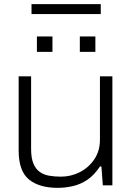

<svg xmlns="http://www.w3.org/2000/svg" viewBox="-20 -894 639 926"><path d="M258 12Q169 12 119.5 -28.5Q70 -69 70 -168V-526H130V-176Q130 -132 141 -105.5Q152 -79 171.5 -65Q191 -51 217.5 -46.5Q244 -42 274 -42Q321 -42 363.5 -63Q406 -84 434 -124.5Q462 -165 462 -220V-526H522V0H476L469 -91H462Q435 -50 402 -27.5Q369 -5 332 3.5Q295 12 258 12ZM158 -644V-718H233V-644ZM365 -644V-718H440V-644ZM132 -826V-874H466V-826Z"/></svg>

Font: Archivo SemiExpanded ExtraLight
Style: Regular
Weight: 250
Width: 6
Designer: Hector Gatti
Foundry: Omnibus-Type
Version: Version 2.001